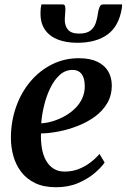

<svg xmlns="http://www.w3.org/2000/svg" viewBox="-20 -814 558 846"><path d="M441 -98Q427 -77 397.2 -51.5Q367.5 -26 324.5 -7.5Q281.5 11 226.5 11Q173 11 135 -7.2Q97 -25.5 73.2 -56.8Q49.5 -88 38.8 -127Q28 -166 28 -207Q28.5 -280 51 -343.5Q73.5 -407 114 -455Q154.5 -503 209 -530.2Q263.5 -557.5 327 -557.5Q377 -557.5 409 -542Q441 -526.5 456.5 -500Q472 -473.5 472.5 -440Q473 -393.5 452.2 -358.8Q431.5 -324 397 -299.2Q362.5 -274.5 321 -258.5Q279.5 -242.5 237.5 -234.5Q195.5 -226.5 160.5 -226Q159.5 -191.5 164.5 -161.2Q169.5 -131 182.2 -107.8Q195 -84.5 215.5 -71.2Q236 -58 265 -58Q298 -58 325.8 -68.8Q353.5 -79.5 376.8 -97Q400 -114.5 418.5 -135.5ZM300.5 -506Q268 -506 243.5 -484Q219 -462 201.8 -426.5Q184.5 -391 174.5 -350Q164.5 -309 161.5 -270.5Q186.5 -272 213.5 -280.2Q240.5 -288.5 265.5 -302.5Q290.5 -316.5 310.8 -336.2Q331 -356 342.5 -381.2Q354 -406.5 353.5 -436Q353 -471 339.2 -488.5Q325.5 -506 300.5 -506ZM255.5 -794.5Q264.5 -794.5 266.5 -787.5Q268.5 -780.5 268 -769Q268 -760.5 266.8 -749.8Q265.5 -739 265.5 -730.5Q264.5 -701.5 279 -683.8Q293.5 -666 328.5 -666Q361 -666 377.8 -678.8Q394.5 -691.5 401.8 -712.5Q409 -733.5 412 -758Q414 -772 418.8 -783.2Q423.5 -794.5 434.5 -794.5H518Q518 -791 517.8 -786.8Q517.5 -782.5 516.5 -776Q503.5 -698 453.5 -661.8Q403.5 -625.5 320.5 -625.5Q271 -625.5 234.2 -640Q197.5 -654.5 177.2 -684.5Q157 -714.5 158.5 -761.5Q158.5 -769.5 159.5 -778Q160.5 -786.5 162.5 -794.5Z"/></svg>

Font: Merriweather 48pt SemiBold
Style: Italic
Weight: 600
Italic angle: -7.8°
Designer: Eben Sorkin
Foundry: Eben Sorkin
Version: Version 2.101